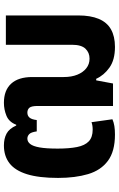

<svg xmlns="http://www.w3.org/2000/svg" viewBox="167 -765 608 982"><g transform="rotate(-90 471.0 -274.0)"><path d="M274 10Q188 10 139.5 -26Q91 -62 71.5 -127.5Q52 -193 52 -281Q52 -379 71 -440Q90 -501 127 -529.5Q164 -558 218 -558Q253 -558 278.5 -544.5Q304 -531 320 -495H324Q338 -532 370 -545Q402 -558 436 -558Q500 -558 534 -521Q568 -484 568 -413V-252Q568 -212 580 -182.5Q592 -153 613 -136.5Q634 -120 662 -120Q693 -120 713 -141Q733 -162 733 -210V-548H883V-177Q883 -115 865.5 -73Q848 -31 812 -10.5Q776 10 722 10Q656 10 616.5 -18Q577 -46 559 -86H551L535 0H420V-385Q420 -417 411 -427.5Q402 -438 386 -438Q370 -438 360.5 -427Q351 -416 348 -390H290Q286 -419 276 -428.5Q266 -438 253 -438Q237 -438 225.5 -423.5Q214 -409 208 -375.5Q202 -342 202 -283Q202 -224 210 -184Q218 -144 239 -124Q260 -104 299 -104Q310 -104 319.5 -105.5Q329 -107 337 -110L352 -3Q336 4 317 7Q298 10 274 10Z"/></g></svg>

Font: Farlight84_Sys_V01
Style: Bold
Weight: 700
Designer: Monotype Design Team, Nadine Chahine and Nizar Qandah
Foundry: Monotype Imaging Inc.
Version: Version 2.004;October 31, 2024;FontCreator 14.0.0.2814 64-bi